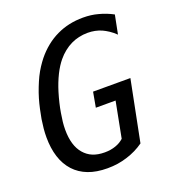

<svg xmlns="http://www.w3.org/2000/svg" viewBox="-137 -848 876 968"><g transform="rotate(-20 301.0 -364.0)"><path d="M275.4 14.2Q215.8 14.2 172.1 -2.7Q128.4 -19.5 98.6 -51.8Q67.9 -85.4 53 -132.3Q38.1 -179.2 38.1 -238.3Q38.1 -261.2 40.3 -284.4Q42.5 -307.6 46.4 -332.5Q50.3 -355 56.4 -383.1Q62.5 -411.1 69.8 -436Q78.1 -463.9 88.4 -490Q98.6 -516.1 109.9 -539.6Q122.1 -564 134.8 -583.3Q147.5 -602.5 160.2 -618.7Q184.6 -648.9 213.9 -672.6Q243.2 -696.3 276.4 -711.9Q339.8 -742.2 417 -742.2Q439.5 -742.2 459 -739.7Q478.5 -737.3 498 -731.9Q537.6 -721.7 574.2 -702.1L554.2 -601.1Q537.1 -617.7 520 -628.9Q502.9 -640.1 487.8 -647Q453.1 -662.1 413.1 -662.1Q388.7 -662.1 366 -657Q343.3 -651.9 323.2 -642.1Q302.7 -632.3 283.2 -616.7Q263.7 -601.1 248 -582Q226.1 -555.7 207.5 -518.6Q197.3 -498 189 -476.8Q180.7 -455.6 173.8 -433.1Q165.5 -405.8 159.2 -379.2Q152.8 -352.5 148.9 -328.6Q144.5 -303.2 142.3 -282.5Q140.1 -261.7 140.1 -241.2Q140.1 -156.2 178.7 -111.3Q198.2 -88.4 225.3 -77.1Q252.4 -65.9 289.1 -65.9Q306.6 -65.9 320.8 -68.4Q335 -70.8 347.7 -75.2Q361.8 -80.1 372.3 -86.4Q382.8 -92.8 392.1 -101.1L429.2 -293H323.2L337.9 -374H538.1L473.1 -46.9Q431.2 -17.1 380.4 -1.5Q355.5 6.3 329.8 10.3Q304.2 14.2 275.4 14.2Z"/></g></svg>

Font: Hack
Style: Italic
Weight: 400
Italic angle: -11°
Monospace: yes
Designer: Christopher Simpkins
Foundry: Christopher Simpkins
Version: Version 2.019; ttfautohint (v1.4.1) -l 4 -r 80 -G 350 -x 0 -